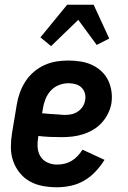

<svg xmlns="http://www.w3.org/2000/svg" viewBox="-20 -784 540 812"><path d="M221 8Q190 8 160.5 2.5Q131 -3 106 -17Q81 -31 63 -53.5Q45 -76 35.5 -103.5Q26 -131 26 -161.5Q26 -192 31 -222L51 -342Q55 -367 64 -392Q73 -417 87.5 -439.5Q102 -462 123 -480Q144 -498 168.5 -509Q193 -520 218.5 -524Q244 -528 269 -528Q295 -528 320.5 -524Q346 -520 368 -510Q390 -500 408.5 -483Q427 -466 437.5 -444Q448 -422 451.5 -397Q455 -372 451 -346Q447 -324 436.5 -303Q426 -282 410 -264.5Q394 -247 373.5 -235Q353 -223 330.5 -216Q308 -209 286 -206.5Q264 -204 242 -204Q216 -204 191.5 -205Q167 -206 142 -209V-207Q138 -185 139 -163Q140 -141 150.5 -123.5Q161 -106 180 -97Q199 -88 221 -88Q237 -88 252.5 -91.5Q268 -95 282.5 -103.5Q297 -112 308.5 -124.5Q320 -137 329 -151L422 -108Q406 -82 384.5 -59Q363 -36 336.5 -20.5Q310 -5 280 1.5Q250 8 221 8ZM255 -298Q269 -298 283 -301Q297 -304 309.5 -312.5Q322 -321 330 -333.5Q338 -346 340 -360Q343 -375 339 -389.5Q335 -404 324.5 -414Q314 -424 299.5 -428Q285 -432 269 -432Q250 -432 230 -424.5Q210 -417 195.5 -401.5Q181 -386 173 -366.5Q165 -347 162 -327L158 -305Q175 -303 192.5 -302Q210 -301 226 -300H227Q234 -299 241 -298.5Q248 -298 255 -298ZM196 -589 151 -626 264 -764H376L442 -621L389 -594L311 -700Z"/></svg>

Font: Iosevka Web
Style: Bold Italic
Weight: 700
Italic angle: -9°
Monospace: yes
Designer: Belleve Invis
Foundry: Belleve Invis
Version: Version 28.0.3; ttfautohint (v1.8.3)